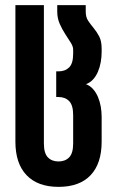

<svg xmlns="http://www.w3.org/2000/svg" viewBox="-20 -721 456 748"><path d="M376 -519Q376 -499 372.5 -479Q369 -459 361.5 -441.5Q354 -424 342.5 -411.5Q331 -399 315 -393Q331 -387 342.5 -374Q354 -361 361.5 -343.5Q369 -326 372.5 -306Q376 -286 376 -266V-169Q376 -84 333 -38.5Q290 7 208 7Q127 7 83.5 -38.5Q40 -84 40 -169V-701H151V-162Q151 -124 166.5 -108Q182 -92 208 -92Q234 -92 249.5 -108Q265 -124 265 -162V-273Q265 -311 249.5 -327Q234 -343 208 -343H199V-443H208Q234 -443 249.5 -458.5Q265 -474 265 -512V-528Q265 -540 255.5 -555Q246 -570 234 -588.5Q222 -607 212.5 -628.5Q203 -650 203 -676V-701H314V-676Q314 -654 323.5 -640Q333 -626 345 -611.5Q357 -597 366.5 -579Q376 -561 376 -531Z"/></svg>

Font: Bebas Neue Bold
Style: Regular
Weight: 700
Designer: Ryoichi Tsunekawa & LGV (GE)
Foundry: Free Software Foundation, Inc.
Version: Version 1.003 August 13, 2016